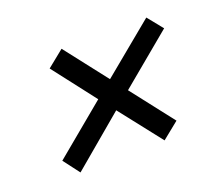

<svg xmlns="http://www.w3.org/2000/svg" viewBox="-72 -529 641 557"><g transform="rotate(-20 249.0 -250.5)"><path d="M91 -72 53 -122 212 -254 110 -386 162 -428 264 -297 424 -429 462 -382 302 -249 404 -118 352 -76 250 -206Z"/></g></svg>

Font: Saira SemiExpanded
Style: Italic
Weight: 400
Width: 6
Italic angle: -12°
Designer: Hector Gatti with collaboration of the Omnibus-Type team
Foundry: Omnibus-Type
Version: Version 1.101